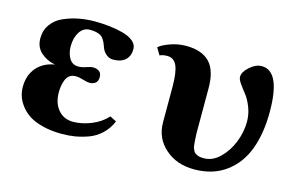

<svg xmlns="http://www.w3.org/2000/svg" viewBox="-72 -666 1287 842"><g transform="rotate(15 572.0 -245.0)"><path d="M255.9 -460.9Q227.1 -460.9 210 -434.6Q192.9 -408.2 192.9 -369.1Q192.9 -338.4 206.5 -315.2Q220.2 -292 248 -292Q264.2 -292 282.5 -298.6Q300.8 -305.2 313 -305.2Q329.1 -305.2 340.1 -297.1Q351.1 -289.1 351.1 -271Q351.1 -252.9 340.6 -244.4Q330.1 -235.8 314 -235.8Q302.2 -235.8 283.2 -241.9Q264.2 -248 248 -248Q231.9 -248 220.9 -239.7Q210 -231.4 204.6 -217.5Q199.2 -203.6 197 -189.9Q194.8 -176.3 194.8 -161.1Q194.8 -111.8 220.5 -81.8Q246.1 -51.8 288.1 -51.8Q327.1 -51.8 369.9 -68.8Q412.6 -85.9 440.9 -117.2L470.2 -102.1Q455.6 -67.4 429.7 -43.2Q403.8 -19 371.8 -7.8Q339.8 3.4 312 7.8Q284.2 12.2 253.9 12.2Q206.1 12.2 167.7 2.4Q129.4 -7.3 105.2 -22.9Q81.1 -38.6 65.2 -59.6Q49.3 -80.6 42.7 -101.1Q36.1 -121.6 36.1 -143.1Q36.1 -196.3 65.9 -231Q95.7 -265.6 147 -273.9Q108.4 -281.2 81.8 -305.2Q55.2 -329.1 55.2 -369.1Q55.2 -405.3 75 -432.6Q94.7 -460 127.2 -474.1Q159.7 -488.3 194.3 -495.1Q229 -502 266.1 -502Q302.2 -502 334.7 -498.3Q367.2 -494.6 397 -486.6Q426.8 -478.5 444.3 -463.6Q461.9 -448.7 461.9 -428.2Q461.9 -396.5 442.6 -378.7Q423.3 -360.8 386.2 -360.8Q369.6 -360.8 354.7 -373.3Q339.8 -385.7 333 -408.2Q321.8 -441.4 304.4 -451.2Q287.1 -460.9 255.9 -460.9Z M824.7 -348.1V-144Q825.2 -137.2 825.7 -124.8Q826.2 -112.3 826.7 -106.9Q827.1 -101.6 828.1 -91.8Q829.1 -82 830.8 -77.9Q832.5 -73.7 835.4 -67.1Q838.4 -60.5 842.5 -57.6Q846.7 -54.7 852.5 -51.5Q858.4 -48.3 866.5 -47.1Q874.5 -45.9 884.8 -45.9Q922.4 -45.9 955.3 -77.4Q988.3 -108.9 1006.8 -155.8Q1025.4 -202.6 1025.4 -249Q1025.4 -284.2 1012.7 -315.9Q1000 -347.7 985.1 -366Q970.2 -384.3 957.5 -402.6Q944.8 -420.9 944.8 -432.1Q944.8 -454.6 971.7 -478.3Q998.5 -502 1025.4 -502Q1110.8 -502 1110.8 -316.9Q1110.8 -219.2 1083.7 -146.5Q1056.6 -73.7 998 -30.8Q939.5 12.2 854.5 12.2Q774.9 12.2 722.7 -34.2Q670.4 -80.6 670.4 -151.9V-313Q670.4 -378.4 657.2 -408.2Q644 -438 613.8 -438Q591.8 -438 579.6 -431.2L560.5 -462.9Q571.3 -474.6 607.4 -488.3Q643.6 -502 682.6 -502Q753.4 -502 789.1 -465.3Q824.7 -428.7 824.7 -348.1Z"/></g></svg>

Font: Linguistics Pro
Style: Bold
Weight: 700
Designer: Stefan Peev, Context Ltd
Foundry: Stefan Peev, Context Ltd
Version: Version 001.000